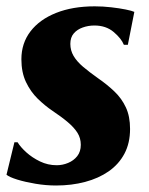

<svg xmlns="http://www.w3.org/2000/svg" viewBox="-24 -575 471 606"><path d="M379.5 -433.5H367Q359 -453.5 334.8 -474Q310.5 -494.5 274 -494.5Q254.5 -494.5 237 -488.2Q219.5 -482 208.8 -469.5Q198 -457 198 -436.5Q198 -416 208.2 -398.5Q218.5 -381 238.2 -364.2Q258 -347.5 285.5 -328Q314.5 -308 337.2 -286.2Q360 -264.5 373.2 -236.2Q386.5 -208 386.5 -168Q386.5 -123.5 368.8 -90Q351 -56.5 319 -34.2Q287 -12 244.5 -0.8Q202 10.5 153 10.5Q121 10.5 88.2 5Q55.5 -0.5 30.5 -8.2Q5.5 -16 -3.5 -23.5L21.5 -126H31.5Q40.5 -111 59 -94.2Q77.5 -77.5 102.2 -65.5Q127 -53.5 155 -53.5Q173.5 -53.5 191 -60.8Q208.5 -68 219.8 -82.2Q231 -96.5 231 -118Q231 -139 220.5 -155.8Q210 -172.5 190.2 -189.2Q170.5 -206 142 -225Q117.5 -241.5 95 -263.5Q72.5 -285.5 58 -316Q43.5 -346.5 43.5 -388Q43.5 -438.5 72.2 -476Q101 -513.5 153 -534.2Q205 -555 275 -555Q301 -555 327 -552Q353 -549 372.8 -545Q392.5 -541 400 -537.5Z"/></svg>

Font: Merriweather 48pt Black
Style: Italic
Weight: 900
Italic angle: -7.8°
Version: Version 2.101